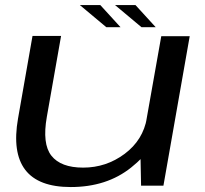

<svg xmlns="http://www.w3.org/2000/svg" viewBox="-20 -731 808 756"><path d="M535.5 0H623.5L727 -588.5H615L533 -126ZM220.5 -589.5H108L51 -264.5Q27.5 -130.5 79.2 -62.5Q131 5.5 258.5 5.5Q400.5 5.5 496.5 -71.5Q592.5 -148.5 606.5 -227.5L558.5 -267Q543.5 -179.5 470.8 -125.2Q398 -71 307.5 -71Q219.5 -71 182.5 -117.8Q145.5 -164.5 164.5 -271.5ZM537 -624H593L513.5 -711H433ZM398.5 -624H454.5L375 -711H294.5Z"/></svg>

Font: Anybody Expanded
Style: Italic
Weight: 400
Width: 7
Italic angle: -10°
Version: Version 1.113;gftools[0.9.25]